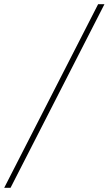

<svg xmlns="http://www.w3.org/2000/svg" viewBox="-70 -730 515 910"><path d="M-50 160 395 -710H425L-20 160Z"/></svg>

Font: DeepMind Serif Display
Style: Italic
Weight: 400
Italic angle: -12°
Designer: Frank Grießhammer / Modifications: Colophon Foundry
Foundry: Colophon Foundry
Version: Version 5.003; ttfautohint (v1.8.2)